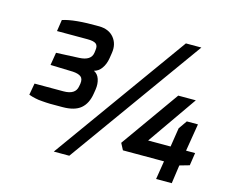

<svg xmlns="http://www.w3.org/2000/svg" viewBox="-106 -918 1269 1066"><g transform="rotate(15 528.5 -385.0)"><path d="M633 -144 871 -479H972L774 -195H903L920 -304L954 -353H1018L992 -195H1044L1033 -122L977 -106L962 0H872L889 -106H653ZM284 0 837 -770H926L373 0ZM71 -270 83 -337H249Q318 -337 326 -386L329 -402Q333 -431 318 -442.5Q303 -454 272 -456L142 -460L154 -533L285 -539Q353 -542 360 -588L362 -604Q366 -630 352.5 -640.5Q339 -651 303 -651H128L138 -717Q203 -739 348 -737Q404 -736 433 -700.5Q462 -665 454 -613L449 -581Q443 -545 425.5 -521Q408 -497 383 -491Q406 -480 415 -453Q424 -426 419 -393L415 -368Q406 -310 371 -280.5Q336 -251 266 -251Q263 -251 242 -251Q221 -251 216.5 -251Q212 -251 194.5 -251Q177 -251 171 -252Q165 -253 150.5 -253.5Q136 -254 128.5 -255.5Q121 -257 109.5 -259Q98 -261 89 -264Q80 -267 71 -270Z"/></g></svg>

Font: Exo
Style: Demi Bold Italic
Weight: 600
Designer: Natanael Gama
Version: Version 1